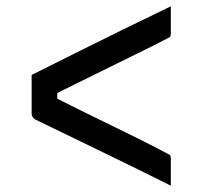

<svg xmlns="http://www.w3.org/2000/svg" viewBox="-20 -603 640 607"><path d="M80 -366Q144 -398 218 -435Q292 -472 369.5 -510Q447 -548 520 -583V-498Q520 -491 518.5 -488Q517 -485 510 -482Q468 -460 408.5 -431Q349 -402 284.5 -370Q220 -338 161 -309V-291Q220 -261 285 -229.5Q350 -198 408.5 -169Q467 -140 510 -117Q517 -114 518.5 -111Q520 -108 520 -101V-16Q414 -69 306.5 -121Q199 -173 92 -225Q80 -232 80 -244Z"/></svg>

Font: Recursive Mn Lnr St
Style: Regular
Weight: 400
Monospace: yes
Version: Version 1.079;hotconv 1.0.112;makeotfexe 2.5.65598; ttfautoh